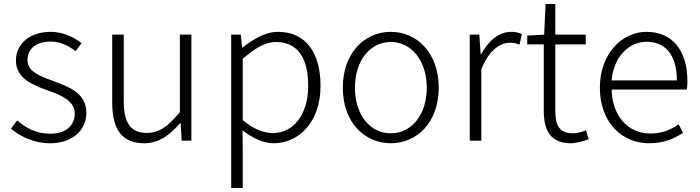

<svg xmlns="http://www.w3.org/2000/svg" viewBox="-20 -707 3517 965"><path d="M231 13C349 13 414 -57 414 -139C414 -242 324 -271 242 -302C180 -325 118 -347 118 -406C118 -454 154 -498 233 -498C285 -498 324 -477 360 -450L390 -490C350 -522 293 -547 235 -547C123 -547 60 -481 60 -403C60 -311 148 -278 227 -250C289 -228 356 -199 356 -136C356 -81 315 -35 234 -35C161 -35 112 -63 66 -102L35 -60C83 -20 153 13 231 13Z M705 13C779 13 833 -28 885 -88H888L893 0H942V-533H884V-143C824 -71 780 -39 718 -39C636 -39 602 -90 602 -199V-533H544V-192C544 -55 594 13 705 13Z M1142 238H1200V46L1199 -52C1253 -10 1306 13 1356 13C1481 13 1591 -93 1591 -275C1591 -439 1519 -547 1377 -547C1312 -547 1251 -508 1199 -468H1197L1190 -533H1142ZM1351 -38C1312 -38 1257 -55 1200 -103V-411C1262 -466 1315 -496 1366 -496C1485 -496 1529 -403 1529 -275C1529 -132 1455 -38 1351 -38Z M1944 13C2073 13 2185 -89 2185 -266C2185 -444 2073 -547 1944 -547C1815 -547 1703 -444 1703 -266C1703 -89 1815 13 1944 13ZM1944 -37C1840 -37 1764 -130 1764 -266C1764 -402 1840 -496 1944 -496C2048 -496 2125 -402 2125 -266C2125 -130 2048 -37 1944 -37Z M2341 0H2399V-358C2438 -457 2495 -492 2542 -492C2563 -492 2573 -490 2591 -483L2603 -535C2586 -544 2570 -547 2549 -547C2487 -547 2434 -501 2398 -434H2396L2389 -533H2341Z M2850 13C2874 13 2908 4 2939 -7L2925 -52C2906 -44 2880 -37 2860 -37C2789 -37 2771 -81 2771 -148V-484H2924V-533H2771V-687H2722L2715 -533L2630 -528V-484H2713V-152C2713 -53 2745 13 2850 13Z M3243 13C3320 13 3370 -12 3413 -39L3391 -82C3351 -54 3306 -36 3249 -36C3134 -36 3057 -127 3054 -257H3432C3434 -270 3435 -284 3435 -299C3435 -455 3358 -547 3229 -547C3108 -547 2995 -439 2995 -266C2995 -91 3106 13 3243 13ZM3054 -303C3065 -425 3143 -497 3230 -497C3323 -497 3382 -432 3382 -303Z"/></svg>

Font: Noto Sans CJK Light
Style: Regular
Weight: 300
Designer: Ryoko NISHIZUKA (kana & ideographs); Paul D. Hunt (Latin, Greek & Cyrillic); Wenlong ZHANG (bopomofo); Sandoll Communica
Foundry: Adobe Systems Incorporated
Version: Version 1.000;PS 1;hotconv 1.0.78;makeotf.lib2.5.61930